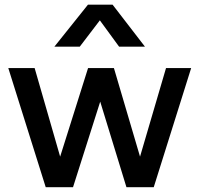

<svg xmlns="http://www.w3.org/2000/svg" viewBox="-20 -778 829 798"><path d="M170 0 14.5 -495H124L230 -127L346 -495H453.5L562 -127L670 -495H774.5L619 0H505.5L396.5 -355.5L283.5 0ZM206 -584 345.5 -758.5H448L582.5 -584H475L395 -693.5L311.5 -584Z"/></svg>

Font: Geologica Cursive
Style: Regular
Weight: 400
Designer: Sindre Bremnes, Frode Helland
Foundry: Monokrom Skriftforlag AS
Version: Version 1.010;gftools[0.9.28]